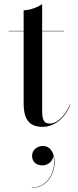

<svg xmlns="http://www.w3.org/2000/svg" viewBox="-20 -610 379 934"><path d="M322.5 -102H320.5C300.5 -53 261 -9 223 -9C196 -9 185 -22 185 -72V-458H292V-460H185V-590C165 -575 125 -560 95 -560V-460H22V-458H95V-111C95 -56 104 7 186 7C247 7 298.5 -38 322.5 -102ZM136 147.5C136 173.5 152 194.5 186.5 194.5C218 194.5 240 168.5 239 145.5C257.5 217 215 302.5 134.5 302.5V304C206.5 304 245.5 239.5 245.5 179.5C245.5 129 221 100 189.5 100C159 100 136 121 136 147.5Z"/></svg>

Font: Bodoni* 96pt
Style: Regular
Weight: 400
Version: Version 2.3